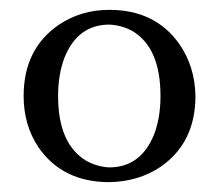

<svg xmlns="http://www.w3.org/2000/svg" viewBox="-20 -698 444 390"><path d="M28 -503Q28 -599 100 -648Q145 -678 202 -678Q295 -678 344 -609Q376 -563 377 -503Q377 -408 306 -359Q261 -329 202 -328Q107 -328 58 -399Q28 -444 28 -503ZM98 -503Q98 -405 156 -371Q178 -359 202 -358Q266 -358 293 -425Q306 -459 306 -503Q306 -601 249 -635Q227 -647 202 -648Q138 -648 111 -581Q98 -547 98 -503Z"/></svg>

Font: Khartiya
Style: Regular
Weight: 500
Version: Version 1.0.1